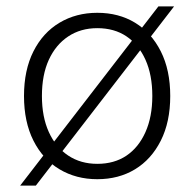

<svg xmlns="http://www.w3.org/2000/svg" viewBox="-20 -550 607 600"><path d="M284 -510Q351 -510 402 -479Q453 -448 482.5 -389.5Q512 -331 512 -250Q512 -169 482.5 -110.5Q453 -52 402 -21Q351 10 284 10Q218 10 166 -21Q114 -52 84.5 -110.5Q55 -169 55 -250Q55 -331 84.5 -389.5Q114 -448 166 -479Q218 -510 284 -510ZM284 -462Q232 -462 193 -436Q154 -410 132.5 -363Q111 -316 111 -250Q111 -185 132.5 -137.5Q154 -90 193 -64Q232 -38 284 -38Q337 -38 375 -63.5Q413 -89 434.5 -137Q456 -185 456 -250Q456 -316 434.5 -363.5Q413 -411 375 -436.5Q337 -462 284 -462ZM43 30 475 -530H524L92 30Z"/></svg>

Font: Kantumruy Pro Light
Style: Regular
Weight: 300
Version: Version 1.002